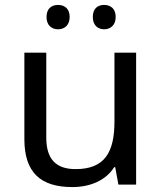

<svg xmlns="http://www.w3.org/2000/svg" viewBox="-20 -750 658 780"><path d="M169 -681C169 -647 190 -631 216 -631C241 -631 263 -647 263 -681C263 -716 241 -730 216 -730C190 -730 169 -716 169 -681ZM357 -681C357 -647 378 -631 403 -631C428 -631 450 -647 450 -681C450 -716 428 -730 403 -730C378 -730 357 -716 357 -681ZM533 -536H445V-257C445 -132 406 -63 287 -63C206 -63 168 -105 168 -191V-536H79V-185C79 -49 145 10 274 10C343 10 409 -15 444 -71H448L461 0H533Z"/></svg>

Font: Noto Sans Psalter Pahlavi
Style: Regular
Weight: 400
Designer: Monotype Design Team
Foundry: Monotype Imaging Inc.
Version: Version 2.002